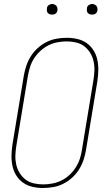

<svg xmlns="http://www.w3.org/2000/svg" viewBox="-20 -932 540 960"><path d="M195 8Q168 8 142 2Q116 -4 95.5 -18.5Q75 -33 61.5 -54.5Q48 -76 42.5 -101.5Q37 -127 37.5 -154Q38 -181 42 -208L99 -553Q103 -578 111.5 -603Q120 -628 134 -650.5Q148 -673 168.5 -691.5Q189 -710 213 -722Q237 -734 263 -738.5Q289 -743 314 -743Q341 -743 367 -737Q393 -731 413.5 -716.5Q434 -702 447.5 -680.5Q461 -659 466.5 -633.5Q472 -608 471.5 -581Q471 -554 467 -527L410 -182Q406 -157 397.5 -132Q389 -107 375 -84.5Q361 -62 340.5 -43.5Q320 -25 296 -13Q272 -1 246 3.5Q220 8 195 8ZM196 -10Q218 -10 242 -14.5Q266 -19 288 -30Q310 -41 328 -58Q346 -75 359 -95.5Q372 -116 379.5 -139Q387 -162 390 -185L447 -530Q451 -554 452 -578Q453 -602 448 -625Q443 -648 431 -667.5Q419 -687 401.5 -700.5Q384 -714 361 -719.5Q338 -725 313 -725Q291 -725 267 -720.5Q243 -716 221.5 -705Q200 -694 181.5 -677Q163 -660 150 -639.5Q137 -619 130 -596Q123 -573 119 -550L62 -205Q58 -181 57 -157Q56 -133 61 -110Q66 -87 78 -67.5Q90 -48 107.5 -34.5Q125 -21 148 -15.5Q171 -10 196 -10ZM440 -859Q434 -859 428.5 -861Q423 -863 419 -867.5Q415 -872 414.5 -878.5Q414 -885 415 -891Q415 -896 417.5 -900Q420 -904 424 -906.5Q428 -909 432 -910.5Q436 -912 441 -912Q447 -912 452.5 -909.5Q458 -907 462 -902.5Q466 -898 467 -891.5Q468 -885 467 -879Q466 -874 463.5 -870Q461 -866 457.5 -863.5Q454 -861 449.5 -860Q445 -859 440 -859ZM240 -859Q234 -859 228.5 -861Q223 -863 219 -867.5Q215 -872 214.5 -878.5Q214 -885 215 -891Q215 -896 217.5 -900Q220 -904 224 -906.5Q228 -909 232 -910.5Q236 -912 241 -912Q247 -912 252.5 -909.5Q258 -907 262 -902.5Q266 -898 267 -891.5Q268 -885 267 -879Q266 -874 263.5 -870Q261 -866 257.5 -863.5Q254 -861 249.5 -860Q245 -859 240 -859Z"/></svg>

Font: Iosevka Thin
Style: Italic
Weight: 100
Italic angle: -9°
Monospace: yes
Designer: Belleve Invis
Foundry: Belleve Invis
Version: Version 32.5.0; ttfautohint (v1.8.4)